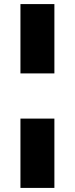

<svg xmlns="http://www.w3.org/2000/svg" viewBox="-20 -816 366 939"><path d="M246 103H80V-236H246ZM246 -457H80V-796H246Z"/></svg>

Font: Argentum Novus Black
Style: Regular
Weight: 900
Designer: Julieta Ulanovsky (font) & Cristiano Sobral (main changes)
Foundry: Julieta Ulanovsky (font) & Cristiano Sobral (main changes)
Version: Version 3.00;November 27, 2020;FontCreator 13.0.0.2655 64-bi